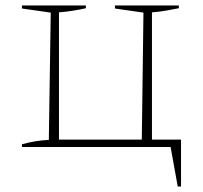

<svg xmlns="http://www.w3.org/2000/svg" viewBox="-20 -536 740 700"><path d="M534 -27H640V144H628L602 0H60V-10Q85 -17 110 -21Q135 -25 158 -26L165 -490L60 -505V-516H293V-506Q271 -501 246 -497Q221 -493 195 -491V-27H497L503 -490L399 -505V-516H632V-506Q612 -502 586.5 -497.5Q561 -493 534 -491Z"/></svg>

Font: Piazzolla SC Thin
Style: Regular
Weight: 100
Designer: Juan Pablo del Peral
Foundry: Huerta Tipografica
Version: Version 1.330